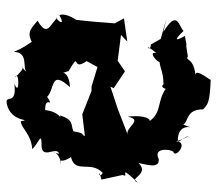

<svg xmlns="http://www.w3.org/2000/svg" viewBox="-58 -550 657 580"><g transform="rotate(-90 270.0 -259.5)"><path d="M503 -85 443 -102 426 -132C396 -132 439 -161 400 -115C409 -151 343 -87 388 -102C370 -114 346 -92 307 -94C316 -70 302 -117 292 -87C250 -116 217 -95 187 -147C192 -120 216 -138 208 -202C198 -151 175 -213 152 -201L232 -232L299 -254L294 -244L345 -210L377 -232L455 -222L435 -203L505 -213L490 -241C492 -267 497 -340 503 -372C479 -321 528 -389 514 -408C469 -383 513 -430 506 -414C492 -435 444 -443 498 -474C469 -498 460 -512 413 -478C456 -488 426 -487 404 -546C402 -501 359 -520 344 -508C366 -536 367 -496 327 -542C354 -530 263 -527 308 -544C238 -536 278 -573 247 -567C188 -555 202 -485 194 -525C169 -521 157 -494 110 -490C130 -470 160 -463 128 -462C72 -465 122 -416 96 -409C102 -445 110 -407 63 -403C95 -409 59 -415 86 -373C34 -361 77 -313 38 -277C15 -292 61 -292 18 -281L32 -217C20 -193 69 -236 9 -171C21 -204 33 -133 68 -169C64 -146 49 -105 80 -108C116 -126 110 -72 102 -64C80 -58 132 -16 134 -56C140 -23 168 5 131 -50C206 -54 160 24 184 -34C192 -18 231 -26 230 26C246 41 251 46 319 49C343 13 351 -1 323 4C391 0 375 -30 390 -20C453 -31 397 -18 452 -29C432 -63 444 -58 467 -33C479 -47 535 -51 464 -94ZM376 -326 358 -293 299 -311H286L215 -339L150 -331C154 -347 156 -323 164 -366C184 -374 198 -364 212 -406C196 -404 222 -403 228 -451C276 -452 229 -421 268 -445C292 -421 352 -436 297 -376C369 -380 327 -431 346 -380C411 -342 343 -374 375 -327Z"/></g></svg>

Font: Asimov Aggro
Style: Medium
Weight: 500
Designer: Google
Version: Version 2.000980; 2014